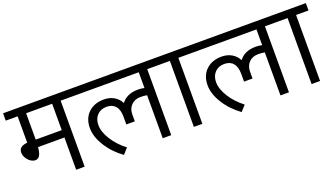

<svg xmlns="http://www.w3.org/2000/svg" viewBox="-69 -1111 2793 1594"><g transform="rotate(-20 1327.5 -314.0)"><path d="M585 -583H475V0H400V-285H167Q163 -236 149 -213Q135 -190 110 -190Q89 -190 68 -204.5Q47 -219 33.5 -242.5Q20 -266 20 -290Q20 -344 95 -350V-583H-10V-648H585ZM400 -350V-583H170V-350Z M1350 -583H1240V0H1165V-380Q1138 -385 1107 -385Q1057 -385 1026 -353.5Q995 -322 995 -271V-211H920V-281Q920 -341 893 -373Q866 -405 815 -405Q763 -405 731.5 -372Q700 -339 700 -285Q700 -225 744 -155Q788 -85 860 -30L815 20Q730 -41 677.5 -125Q625 -209 625 -285Q625 -370 677 -420Q729 -470 815 -470Q864 -470 902.5 -448Q941 -426 962 -385Q985 -417 1022 -433.5Q1059 -450 1107 -450Q1140 -450 1165 -444V-583H565V-648H1350Z M1625 -583H1515V0H1440V-583H1330V-648H1625Z M2390 -583H2280V0H2205V-380Q2178 -385 2147 -385Q2097 -385 2066 -353.5Q2035 -322 2035 -271V-211H1960V-281Q1960 -341 1933 -373Q1906 -405 1855 -405Q1803 -405 1771.5 -372Q1740 -339 1740 -285Q1740 -225 1784 -155Q1828 -85 1900 -30L1855 20Q1770 -41 1717.5 -125Q1665 -209 1665 -285Q1665 -370 1717 -420Q1769 -470 1855 -470Q1904 -470 1942.5 -448Q1981 -426 2002 -385Q2025 -417 2062 -433.5Q2099 -450 2147 -450Q2180 -450 2205 -444V-583H1605V-648H2390Z M2665 -583H2555V0H2480V-583H2370V-648H2665Z"/></g></svg>

Font: Madhuban Light
Style: Regular
Weight: 300
Designer: jaikishan Patel
Foundry: MagicType
Version: Version 1.000